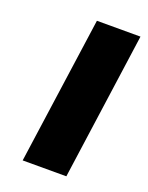

<svg xmlns="http://www.w3.org/2000/svg" viewBox="-103 -556 474 613"><g transform="rotate(20 134.0 -250.0)"><path d="M198.2 0H49.8L120.1 -500H268.1Z"/></g></svg>

Font: Fivo Sans
Style: Italic
Weight: 700
Designer: Alexander Slobzheninov
Foundry: Alexander Slobzheninov
Version: 1.0